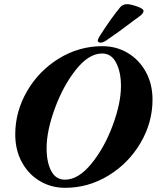

<svg xmlns="http://www.w3.org/2000/svg" viewBox="-20 -885 750 919"><path d="M53 -242Q53 -351 109.5 -448.5Q166 -546 262 -605Q358 -664 470 -664Q537 -664 591.5 -631.5Q646 -599 678 -541Q710 -483 710 -408Q710 -299 653 -201.5Q596 -104 499.5 -45Q403 14 292 14Q225 14 170.5 -18.5Q116 -51 84.5 -109Q53 -167 53 -242ZM559 -473Q559 -540 536 -584.5Q513 -629 469 -629Q405 -629 343.5 -551.5Q282 -474 242.5 -366Q203 -258 203 -176Q203 -109 225 -67Q247 -25 291 -25Q355 -25 417.5 -101.5Q480 -178 519.5 -285Q559 -392 559 -473ZM448 -689V-691Q448 -697 457 -712Q509 -794 555 -850Q567 -865 589 -865Q605 -865 636.5 -854Q668 -843 667 -832Q666 -820 649 -808Q642 -802 636 -798Q630 -794 626 -791Q546 -730 488 -691Q473 -681 462 -681Q450 -681 448 -689Z"/></svg>

Font: EB Garamond ExtraBold
Style: Italic
Weight: 800
Italic angle: -17.2°
Designer: Georg Duffner and Octavio Pardo
Foundry: Georg Duffner
Version: Version 1.000